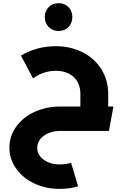

<svg xmlns="http://www.w3.org/2000/svg" viewBox="-20 -836 794 1226"><path d="M417 -663.3Q392.1 -638.2 354 -638.2Q315.9 -638.2 291 -663.3Q266.1 -688.5 266.1 -727.1Q266.1 -765.6 291 -790.8Q315.9 -815.9 354 -815.9Q392.1 -815.9 417 -790.8Q441.9 -765.6 441.9 -727.1Q441.9 -688.5 417 -663.3ZM367.2 0Q302.7 0 260.3 30.8Q217.8 61.5 217.8 107.9Q217.8 153.8 259 183.8Q300.3 213.9 360.8 213.9Q396 213.9 434.1 204.1L479 354Q424.3 370.1 359.9 370.1Q272.9 370.1 199.7 335.9Q126.5 301.8 83.3 241Q40 180.2 40 106.9Q40 32.7 84 -28.1Q127.9 -88.9 202.9 -122.6Q277.8 -156.2 367.2 -155.8H493.2V-236.8Q493.2 -304.7 450.2 -344.2Q407.2 -383.8 335.9 -383.8Q257.8 -383.8 190.9 -335.9L113.8 -481Q215.3 -541 335.9 -541Q430.7 -541 507.3 -502.2Q584 -463.4 627.4 -393.6Q670.9 -323.7 670.9 -236.8V-155.8H704.1L675.8 0Z"/></svg>

Font: Montserrat-Arabic
Style: Bold
Weight: 700
Designer: Mohamed Gaber
Foundry: Kief Type Foundry
Version: Version 5.008;PS 005.008;hotconv 1.0.88;makeotf.lib2.5.64775